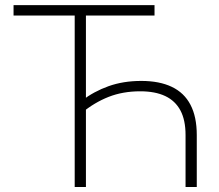

<svg xmlns="http://www.w3.org/2000/svg" viewBox="-20 -748 877 768"><path d="M544.9 -424.3Q617.7 -424.3 667.2 -400.6Q716.8 -377 741.9 -328.9Q767.1 -280.8 767.1 -208V0H722.2V-208Q722.2 -267.6 701.7 -306.2Q681.2 -344.7 640.9 -363.8Q600.6 -382.8 541 -382.8Q471.2 -382.8 414.3 -360.4Q357.4 -337.9 307.1 -296.4V-345.2Q355.5 -382.3 414.3 -403.3Q473.1 -424.3 544.9 -424.3ZM323.7 -698.7V0H278.8V-698.7ZM34.2 -686V-727.5H598.1V-686Z"/></svg>

Font: Inter 28pt ExtraLight
Style: Regular
Weight: 250
Designer: Rasmus Andersson
Foundry: rsms
Version: Version 4.001;git-66647c0bb